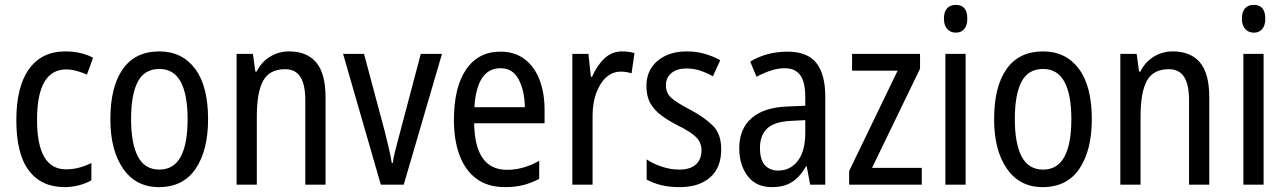

<svg xmlns="http://www.w3.org/2000/svg" viewBox="-20 -758 5277 788"><path d="M245 10Q150 10 98.5 -58Q47 -126 47 -265Q47 -402 99 -474.5Q151 -547 248 -547Q282 -547 311 -540Q340 -533 362 -521L337 -452Q316 -461 294 -467Q272 -473 252 -473Q132 -473 132 -266Q132 -63 251 -63Q279 -63 305 -70Q331 -77 355 -89V-18Q333 -5 303.5 2.5Q274 10 245 10Z M834 -269Q834 -141 783 -65.5Q732 10 632 10Q538 10 485.5 -65.5Q433 -141 433 -269Q433 -402 484 -474.5Q535 -547 634 -547Q727 -547 780.5 -476Q834 -405 834 -269ZM518 -269Q518 -169 546 -115.5Q574 -62 634 -62Q693 -62 721.5 -114.5Q750 -167 750 -269Q750 -370 721.5 -422.5Q693 -475 634 -475Q573 -475 545.5 -422.5Q518 -370 518 -269Z M1166 -547Q1240 -547 1278 -501.5Q1316 -456 1316 -360V0H1233V-347Q1233 -410 1213 -442Q1193 -474 1150 -474Q1086 -474 1060 -426.5Q1034 -379 1034 -279V0H951V-537H1018L1028 -464H1033Q1053 -504 1088.5 -525.5Q1124 -547 1166 -547Z M1543 0 1388 -537H1474L1559 -219Q1567 -188 1575 -153.5Q1583 -119 1588 -89H1592Q1594 -108 1602 -139.5Q1610 -171 1619 -204L1707 -537H1794L1637 0Z M2034 -546Q2093 -546 2133.5 -515Q2174 -484 2194.5 -430Q2215 -376 2215 -308V-252H1926Q1929 -61 2061 -61Q2128 -61 2193 -98V-24Q2161 -7 2127.5 1.5Q2094 10 2053 10Q1982 10 1935.5 -24.5Q1889 -59 1866 -121Q1843 -183 1843 -265Q1843 -400 1893 -473Q1943 -546 2034 -546ZM2034 -478Q1937 -478 1927 -318H2134Q2133 -385 2109 -431.5Q2085 -478 2034 -478Z M2533 -547Q2545 -547 2558 -545.5Q2571 -544 2584 -540L2572 -457Q2552 -464 2527 -464Q2494 -464 2468 -440.5Q2442 -417 2427 -376Q2412 -335 2412 -282V0H2329V-537H2395L2405 -443H2410Q2430 -489 2460.5 -518Q2491 -547 2533 -547Z M2940 -145Q2940 -70 2894.5 -30Q2849 10 2770 10Q2726 10 2692.5 1.5Q2659 -7 2634 -21V-104Q2658 -87 2694.5 -74.5Q2731 -62 2768 -62Q2813 -62 2836 -83Q2859 -104 2859 -141Q2859 -172 2838 -194Q2817 -216 2762 -243Q2723 -263 2694 -284.5Q2665 -306 2649 -334.5Q2633 -363 2633 -405Q2633 -470 2679 -508.5Q2725 -547 2799 -547Q2837 -547 2871 -537.5Q2905 -528 2936 -511L2906 -445Q2881 -459 2854 -468Q2827 -477 2798 -477Q2758 -477 2735.5 -458Q2713 -439 2713 -408Q2713 -376 2735.5 -356Q2758 -336 2814 -307Q2872 -276 2906 -242Q2940 -208 2940 -145Z M3212 -546Q3294 -546 3330.5 -499.5Q3367 -453 3367 -363V0H3305L3291 -75H3288Q3263 -32 3230.5 -11Q3198 10 3148 10Q3083 10 3048.5 -35.5Q3014 -81 3014 -150Q3014 -229 3065 -273.5Q3116 -318 3215 -321L3285 -324V-359Q3285 -422 3264 -450Q3243 -478 3201 -478Q3173 -478 3144 -468.5Q3115 -459 3085 -443L3059 -505Q3091 -525 3130 -535.5Q3169 -546 3212 -546ZM3228 -262Q3159 -259 3129 -231Q3099 -203 3099 -151Q3099 -103 3119 -80.5Q3139 -58 3174 -58Q3224 -58 3254.5 -98Q3285 -138 3285 -213V-265Z M3763 0H3465V-56L3664 -468H3477V-537H3756V-476L3559 -69H3763Z M3903 -738Q3950 -738 3950 -681Q3950 -654 3937.5 -639Q3925 -624 3903 -624Q3881 -624 3867.5 -639Q3854 -654 3854 -681Q3854 -710 3867 -724Q3880 -738 3903 -738ZM3943 -537V0H3860V-537Z M4461 -269Q4461 -141 4410 -65.5Q4359 10 4259 10Q4165 10 4112.5 -65.5Q4060 -141 4060 -269Q4060 -402 4111 -474.5Q4162 -547 4261 -547Q4354 -547 4407.5 -476Q4461 -405 4461 -269ZM4145 -269Q4145 -169 4173 -115.5Q4201 -62 4261 -62Q4320 -62 4348.5 -114.5Q4377 -167 4377 -269Q4377 -370 4348.5 -422.5Q4320 -475 4261 -475Q4200 -475 4172.5 -422.5Q4145 -370 4145 -269Z M4793 -547Q4867 -547 4905 -501.5Q4943 -456 4943 -360V0H4860V-347Q4860 -410 4840 -442Q4820 -474 4777 -474Q4713 -474 4687 -426.5Q4661 -379 4661 -279V0H4578V-537H4645L4655 -464H4660Q4680 -504 4715.5 -525.5Q4751 -547 4793 -547Z M5126 -738Q5173 -738 5173 -681Q5173 -654 5160.5 -639Q5148 -624 5126 -624Q5104 -624 5090.5 -639Q5077 -654 5077 -681Q5077 -710 5090 -724Q5103 -738 5126 -738ZM5166 -537V0H5083V-537Z"/></svg>

Font: Noto Sans Bengali UI Condensed
Style: Regular
Weight: 400
Width: 3
Designer: Jelle Bosma - Monotype Design Team
Foundry: Monotype Imaging Inc.
Version: Version 2.003; ttfautohint (v1.8.4.7-5d5b)